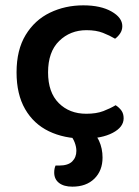

<svg xmlns="http://www.w3.org/2000/svg" viewBox="-20 -505 522 719"><path d="M304 -392Q243 -392 201.5 -351.5Q160 -311 160 -234Q160 -159 200 -119Q240 -79 303 -79Q341 -79 367 -89Q393 -99 413 -111Q427 -102 435 -90.5Q443 -79 443 -62Q443 -29 402 -7.5Q361 14 295 14Q220 14 163 -13.5Q106 -41 74 -96.5Q42 -152 42 -234Q42 -318 76 -374Q110 -430 167 -457.5Q224 -485 292 -485Q357 -485 397.5 -462Q438 -439 438 -407Q438 -392 430 -380Q422 -368 411 -360Q391 -372 365.5 -382Q340 -392 304 -392ZM240 -3 306 -25Q338 -6 351 22.5Q364 51 364 85Q364 134 333.5 164Q303 194 251 194Q219 194 201 180Q183 166 183 141Q183 126 188 115H201Q235 115 250.5 99.5Q266 84 266 60Q266 45 259.5 28Q253 11 240 -3Z"/></svg>

Font: BalooTamma2SemiBold
Style: Regular
Weight: 600
Designer: Divya Kowshik, Shuchita Grover and Ek Type
Foundry: Ek Type
Version: Version 1.700